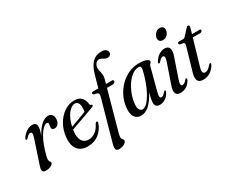

<svg xmlns="http://www.w3.org/2000/svg" viewBox="-117 -1202 2278 1861"><g transform="rotate(-30 1022.0 -271.0)"><path d="M46 -344Q40.5 -345 39.8 -351.2Q39 -357.5 44 -365.5Q67 -400.5 99.2 -421.5Q131.5 -442.5 164 -442.5Q211.5 -442.5 211.5 -397Q211.5 -380.5 206.2 -360Q201 -339.5 191 -309Q225.5 -374 264.8 -408.2Q304 -442.5 341.5 -442.5Q369.5 -442.5 384.2 -423.8Q399 -405 397.5 -374Q395.5 -342 378.5 -322.8Q361.5 -303.5 339 -303.5Q307 -303.5 307 -331Q307 -341 309.5 -350Q312 -359 312 -369.5Q312 -387.5 296 -387.5Q266.5 -387.5 225.2 -331.5Q184 -275.5 149.5 -165.5Q139 -130.5 134 -110.2Q129 -90 129 -75Q129 -57.5 136.8 -50.2Q144.5 -43 144.5 -33.5Q144.5 -17.5 120 -4.5Q95.5 8.5 60.5 8.5Q30.5 8.5 25 -10.5Q19.5 -29.5 34 -69.5L114.5 -312Q129 -353.5 127 -369.2Q125 -385 110.5 -385Q101 -385 89 -377.5Q77 -370 58 -348.5Q51 -342.5 46 -344Z M730.5 -139Q710.5 -76.5 658.5 -34Q606.5 8.5 527.5 8.5Q454.5 8.5 418.2 -39.8Q382 -88 391.5 -174.5Q399 -249.5 434 -310.8Q469 -372 521.5 -408.2Q574 -444.5 635 -444.5Q689 -444.5 716 -413.8Q743 -383 745.5 -339Q746.5 -326 758 -325.5Q767 -324.5 768.5 -317.5Q770.5 -306.5 752.5 -300Q736 -294 703.5 -282.2Q671 -270.5 631.5 -256.5Q592 -242.5 553.8 -229Q515.5 -215.5 487 -205Q485.5 -197 484.5 -188.5Q476 -118 499.8 -81.2Q523.5 -44.5 571.5 -44.5Q608.5 -44.5 644 -68.2Q679.5 -92 704.5 -144.5Q715.5 -159 724 -157.5Q735 -155.5 730.5 -139ZM627 -415Q587 -415 548.5 -365.2Q510 -315.5 492 -232.5Q519 -242.5 551.8 -254.5Q584.5 -266.5 615.5 -278.2Q646.5 -290 668 -298Q672.5 -317 673 -346Q673 -377 661 -396Q649 -415 627 -415Z M821 -414Q821 -428 839.5 -428H898L936 -563Q958 -642.5 997.8 -683Q1037.5 -723.5 1100.5 -723.5Q1133.5 -723.5 1150 -710Q1166.5 -696.5 1166.5 -678Q1166.5 -661.5 1155.5 -650.8Q1144.5 -640 1126 -640Q1109 -640 1095.5 -647.2Q1082 -654.5 1069.2 -661.8Q1056.5 -669 1042.5 -669Q1025 -669 1011.5 -656.2Q998 -643.5 991.5 -623Q986 -603.5 991 -580.5Q996 -557.5 1000.5 -531.8Q1005 -506 997.5 -477.5L983.5 -428H1049.5Q1067.5 -428 1067.5 -415Q1067.5 -404.5 1058.5 -397.8Q1049.5 -391 1036.5 -391H973.5L853 43.5Q845 71.5 845 89Q845 106 855 114.8Q865 123.5 865 136Q865 153.5 838.5 168.2Q812 183 779 183Q752.5 183 746.2 164Q740 145 751.5 104.5L877.5 -346Q884.5 -370.5 876.8 -382.8Q869 -395 836 -398Q821 -403 821 -414Z M1378.5 -122Q1367 -78 1369.8 -62.8Q1372.5 -47.5 1385.5 -47.5Q1395.5 -47.5 1406.8 -54.8Q1418 -62 1434.5 -82Q1441 -90 1446.5 -88Q1457 -86 1448 -65Q1429 -30 1400.2 -10.8Q1371.5 8.5 1337.5 8.5Q1285.5 8.5 1285.5 -43.5Q1285.5 -58.5 1290 -83.5Q1294.5 -108.5 1306 -150.5Q1266.5 -73.5 1222 -32.5Q1177.5 8.5 1126.5 8.5Q1079.5 8.5 1055.5 -29Q1031.5 -66.5 1042 -142Q1049 -198.5 1075.5 -252Q1102 -305.5 1144.2 -348.8Q1186.5 -392 1241 -417.5Q1295.5 -443 1359 -443Q1411 -443 1439.5 -431.2Q1468 -419.5 1467 -404Q1466 -392 1456.5 -385.8Q1447 -379.5 1443 -365.5ZM1131 -139.5Q1122 -88 1134.2 -62.8Q1146.5 -37.5 1168 -37.5Q1194 -37.5 1221.8 -65.2Q1249.5 -93 1276 -140.2Q1302.5 -187.5 1324.5 -247.8Q1346.5 -308 1361 -373Q1364.5 -392 1359.8 -401.8Q1355 -411.5 1336 -411.5Q1302 -411.5 1269 -388.5Q1236 -365.5 1207.5 -326.8Q1179 -288 1158.8 -239.5Q1138.5 -191 1131 -139.5Z M1676.5 -520Q1654.5 -520 1642.5 -531.5Q1630.5 -543 1630.5 -561.5Q1630.5 -577.5 1639.8 -595.5Q1649 -613.5 1665.2 -625.8Q1681.5 -638 1702.5 -638Q1726 -638 1737.8 -626.5Q1749.5 -615 1749.5 -597Q1749.5 -570 1729.5 -545Q1709.5 -520 1676.5 -520ZM1615.5 -115Q1603 -78.5 1605.5 -63.2Q1608 -48 1622.5 -48Q1632 -48 1644 -55Q1656 -62 1672.5 -82Q1678.5 -89.5 1684 -88Q1688.5 -87 1689.5 -80.2Q1690.5 -73.5 1685 -63Q1665 -29 1635.2 -10.2Q1605.5 8.5 1569 8.5Q1529 8.5 1517.8 -18.5Q1506.5 -45.5 1523.5 -94.5L1599 -313.5Q1612 -351 1610 -367.2Q1608 -383.5 1593 -383.5Q1583 -383.5 1571.2 -376Q1559.5 -368.5 1541.5 -348Q1535 -341 1530 -343Q1517.5 -345.5 1529 -366Q1551 -402 1581.8 -422.2Q1612.5 -442.5 1646 -442.5Q1684 -442.5 1696.2 -414.8Q1708.5 -387 1691 -336.5Z M1833 -395.5 1797 -402Q1785.5 -407 1785.5 -416Q1785.5 -430.5 1804.5 -430.5H1848.5Q1863 -430.5 1873 -443L1933 -508.5Q1941.5 -520.5 1953 -520.5Q1967 -520.5 1967 -506Q1967 -496.5 1961.5 -479L1947 -429.5H2032.5Q2044 -429.5 2044 -419Q2044 -398 2016 -398H1938L1856 -118Q1844 -76 1850 -60Q1856 -44 1875.5 -44Q1905.5 -44 1943.5 -90Q1953 -100 1959 -98.5Q1968 -96.5 1962.5 -82Q1945 -45 1908.5 -18.2Q1872 8.5 1824 8.5Q1732 8.5 1768 -108L1839.5 -353Q1846 -374 1844.8 -382.8Q1843.5 -391.5 1833 -395.5Z"/></g></svg>

Font: Fraunces 144pt S050
Style: Italic
Weight: 400
Italic angle: -16°
Version: Version 1.000; ttfautohint (v1.8.3)